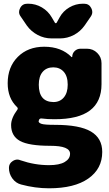

<svg xmlns="http://www.w3.org/2000/svg" viewBox="-20 -810 591 1037"><path d="M189.5 -352.5Q189.5 -259.8 268.6 -258.8Q303.7 -258.8 324.7 -283.7Q345.7 -308.6 345.7 -352.5Q345.7 -398.4 324.2 -422.4Q302.7 -446.3 267.6 -446.3Q231.4 -446.3 210.4 -421.9Q189.5 -397.5 189.5 -352.5ZM532.2 10.7Q532.2 101.6 457 154.3Q381.8 207 245.1 207Q169.9 207 93.8 186.5Q64.5 178.7 46.4 153.3Q28.3 127.9 28.3 96.7Q28.3 73.2 47.9 60.5Q60.5 51.8 74.2 51.8Q82 51.8 90.8 55.7Q167 82 245.1 82Q300.8 82 329.6 64.9Q358.4 47.9 358.4 20.5Q358.4 -22.5 252 -22.5Q135.7 -22.5 87.9 -48.8Q40 -75.2 40 -134.8Q40 -171.9 73.2 -216.8Q79.1 -224.6 72.3 -231.4Q21.5 -279.3 21.5 -360.4Q21.5 -448.2 76.2 -502.9Q130.9 -557.6 218.8 -557.6Q311.5 -557.6 366.2 -502Q367.2 -501 368.7 -501.5Q370.1 -502 370.1 -502.9Q370.1 -521.5 383.3 -534.2Q396.5 -546.9 415 -546.9H449.2Q482.4 -546.9 505.4 -523.9Q528.3 -501 528.3 -468.8V-355.5Q528.3 -260.7 465.8 -213.4Q403.3 -166 274.4 -166Q235.4 -166 207 -169.9Q196.3 -171.9 191.4 -164.1Q189.5 -159.2 188.5 -155.3Q188.5 -146.5 204.1 -141.1Q219.7 -135.7 277.3 -135.7Q410.2 -135.7 471.2 -99.6Q532.2 -63.5 532.2 10.7ZM276.4 -687.5Q278.3 -684.6 281.2 -684.6Q284.2 -684.6 286.1 -687.5L301.8 -715.8Q320.3 -750 354.5 -770Q388.7 -790 427.7 -790H433.6Q460.9 -790 472.7 -766.6Q478.5 -755.9 478.5 -745.1Q478.5 -732.4 469.7 -719.7L437.5 -672.9Q414.1 -639.6 378.9 -621.1Q343.8 -602.5 303.7 -602.5H258.8Q218.8 -602.5 183.6 -621.1Q148.4 -639.6 125 -671.9L91.8 -720.7Q83 -732.4 83 -745.1Q83 -755.9 88.9 -766.6Q100.6 -790 127.9 -790H132.8Q171.9 -790 206.1 -770Q240.2 -750 259.8 -715.8Z"/></svg>

Font: Gen Jyuu GothicX Heavy
Style: Bold
Weight: 900
Designer: [Source Han Sans]
Ryoko NISHIZUKA  (kana & ideographs); Paul D. Hunt (Latin, Greek & Cyrillic); Wenlong ZHANG  (bopomofo
Version: Version 1.002.20150607